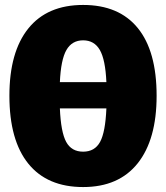

<svg xmlns="http://www.w3.org/2000/svg" viewBox="-20 -736 672 776"><path d="M613 -349Q613 -172 536.5 -76Q460 20 316 20Q171 20 94.5 -74.5Q18 -169 18 -349Q18 -526 94.5 -621Q171 -716 316 -716Q461 -716 537 -622.5Q613 -529 613 -349ZM222 -404H410Q406 -495 383.5 -534Q361 -573 316 -573Q271 -573 248.5 -534Q226 -495 222 -404ZM410 -298H222Q226 -202 247.5 -162.5Q269 -123 316 -123Q363 -123 384.5 -162.5Q406 -202 410 -298Z"/></svg>

Font: Fira Sans Condensed Black
Style: Regular
Weight: 900
Width: 3
Designer: Carrois Corporate & Edenspiekermann AG
Foundry: Carrois Corporate GbR & Edenspiekermann AG
Version: Version 4.203